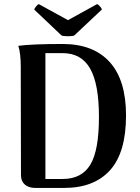

<svg xmlns="http://www.w3.org/2000/svg" viewBox="-20 -923 690 943"><path d="M83 -62 82 -560Q82 -566 82 -596Q82 -626 79 -653Q76 -680 70 -698Q139 -707 288 -707Q438 -707 518.5 -618.5Q599 -530 599 -356Q599 -174 520.5 -87Q442 0 295 0H153Q121 0 102 -16.5Q83 -33 83 -62ZM288 -44Q381 -44 423.5 -114Q466 -184 466 -348Q466 -511 422.5 -586.5Q379 -662 288 -662H203V-44ZM315 -745Q290 -745 282 -749L148 -876Q149 -881 156.5 -890.5Q164 -900 170 -903L314 -824L457 -903Q464 -900 472 -890.5Q480 -881 480 -876L345 -749Q337 -745 315 -745Z"/></svg>

Font: Arima Madurai ExtraBold
Style: Regular
Weight: 800
Designer: Joana Correia and Natanael Gama
Foundry: NDISCOVER
Version: Version 1.020